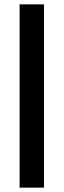

<svg xmlns="http://www.w3.org/2000/svg" viewBox="-20 -742 292 882"><path d="M70 120V-722H182V120Z"/></svg>

Font: TikTok Sans 24pt SemiBold
Style: Regular
Weight: 600
Version: Version 4.000